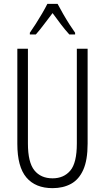

<svg xmlns="http://www.w3.org/2000/svg" viewBox="-20 -967 544 997"><path d="M435 -221Q435 -136 412.5 -85.5Q390 -35 349 -12.5Q308 10 253 10Q164 10 117 -45.5Q70 -101 70 -220V-714H125V-222Q125 -124 158.5 -82.5Q192 -41 253 -41Q311 -41 345 -81Q379 -121 379 -222V-714H435ZM279 -947Q291 -924 308 -894.5Q325 -865 342 -838.5Q359 -812 370 -797V-788H340Q319 -811 296.5 -840.5Q274 -870 253 -899Q232 -872 208.5 -840.5Q185 -809 166 -788H135V-797Q149 -817 166 -843.5Q183 -870 199 -897.5Q215 -925 226 -947Z"/></svg>

Font: Noto Sans Telugu ExtraCondensed Light
Style: Regular
Weight: 300
Width: 2
Designer: Jelle Bosma - Monotype Design Team
Foundry: Monotype Imaging Inc.
Version: Version 2.005; ttfautohint (v1.8.4.7-5d5b)